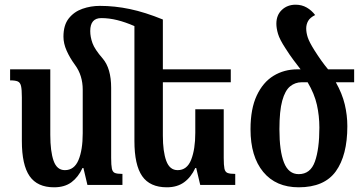

<svg xmlns="http://www.w3.org/2000/svg" viewBox="-20 -787 1541 817"><path d="M250 -631Q250 -680 272.5 -708.5Q295 -737 330.5 -749.5Q366 -762 405 -762Q468 -762 532.5 -748.5Q597 -735 673 -704V-492H962V-437H673V-210Q673 -142 687.5 -102.5Q702 -63 736 -63Q776 -63 793.5 -107.5Q811 -152 811 -222V-322H932V-115Q932 -84 935 -69.5Q938 -55 948.5 -51Q959 -47 981 -47V0H832L815 -72H811Q793 -33 763.5 -11.5Q734 10 690 10Q618 10 585 -37.5Q552 -85 552 -187V-676Q513 -693 478.5 -701.5Q444 -710 411 -710Q364 -710 364 -655Q364 -630 373.5 -603.5Q383 -577 417 -538Q453 -496 453 -413V-115Q453 -84 456 -69.5Q459 -55 469 -51Q479 -47 501 -47V0H352L335 -72H331Q313 -33 284 -11.5Q255 10 210 10Q139 10 106 -37.5Q73 -85 73 -187V-373Q73 -406 69.5 -421Q66 -436 55.5 -440.5Q45 -445 23 -445V-492H194V-213Q194 -143 208 -103Q222 -63 256 -63Q296 -63 314 -106Q332 -149 332 -220V-406Q332 -435 324 -461.5Q316 -488 299 -511Q277 -541 263.5 -571.5Q250 -602 250 -631Z M1251 10Q1154 10 1100 -55.5Q1046 -121 1046 -237Q1046 -324 1072.5 -380.5Q1099 -437 1144 -464.5Q1189 -492 1246 -492H1259Q1245 -510 1228.5 -532Q1212 -554 1195 -581Q1170 -619 1163 -643Q1156 -667 1156 -686Q1156 -723 1179.5 -745Q1203 -767 1238 -767Q1264 -767 1285 -755Q1306 -743 1321 -723Q1299 -712 1291 -697.5Q1283 -683 1283 -666Q1283 -648 1289.5 -628Q1296 -608 1318 -573Q1349 -524 1376 -492H1487V-437H1409Q1436 -389 1447 -343Q1458 -297 1458 -250Q1458 -126 1409 -58Q1360 10 1251 10ZM1251 -46Q1301 -46 1320 -99.5Q1339 -153 1339 -244Q1339 -294 1328.5 -341Q1318 -388 1289 -437H1264Q1236 -437 1214.5 -419.5Q1193 -402 1181 -358.5Q1169 -315 1169 -237Q1169 -144 1188.5 -95Q1208 -46 1251 -46Z"/></svg>

Font: Noto Serif Armenian ExtraCondensed
Style: Bold
Weight: 700
Width: 2
Designer: Monotype Design Team
Foundry: Monotype Imaging Inc.
Version: Version 2.008; ttfautohint (v1.8.4.7-5d5b)